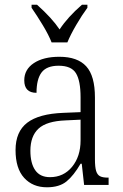

<svg xmlns="http://www.w3.org/2000/svg" viewBox="-20 -785 522 815"><path d="M46 -148Q46 -226 95.5 -264Q145 -302 249 -306L322 -309V-372Q322 -442 302.5 -474Q283 -506 229 -506Q178 -506 156.5 -477.5Q135 -449 135 -391Q83 -391 83 -444Q83 -490 123.5 -517Q164 -544 232 -544Q309 -544 346 -503.5Q383 -463 383 -371V-109Q383 -76 388 -59.5Q393 -43 404.5 -37Q416 -31 438 -31H441V0H337L327 -90H322Q293 -40 262.5 -15Q232 10 179 10Q119 10 82.5 -30Q46 -70 46 -148ZM322 -189V-277L259 -274Q178 -271 143.5 -239Q109 -207 109 -145Q109 -92 129.5 -62.5Q150 -33 192 -33Q250 -33 286 -77Q322 -121 322 -189ZM114 -752V-765H137Q200 -709 233 -660Q267 -712 328 -765H351V-752Q328 -721 303.5 -679Q279 -637 266 -605H199Q187 -636 162 -677.5Q137 -719 114 -752Z"/></svg>

Font: Noto Serif NarrowLight
Style: Regular
Weight: 300
Width: 4
Designer: Monotype Design Team
Foundry: Monotype Imaging Inc.
Version: Version 1.001